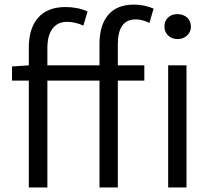

<svg xmlns="http://www.w3.org/2000/svg" viewBox="-20 -829 938 849"><path d="M419.9 -540V-633.8Q419.9 -717.8 458.5 -763.2Q497.1 -808.6 572.3 -808.6Q617.2 -808.6 659.2 -791L640.6 -727.5Q609.4 -743.2 580.1 -743.2Q501 -743.2 501 -632.8V-540H618.2V-472.7H501V0H419.9V-472.7H189.5V0H107.4V-472.7H33.2V-535.2L107.4 -540V-619.1Q107.4 -704.1 148.9 -751Q190.4 -797.9 269.5 -797.9Q323.2 -797.9 367.2 -778.3L348.6 -715.8Q312.5 -732.4 276.4 -732.4Q234.4 -732.4 211.9 -702.1Q189.5 -671.9 189.5 -616.2V-540ZM723.6 0V-540H804.7V0ZM824.2 -710.9Q824.2 -687.5 807.1 -671.9Q790 -656.2 764.6 -656.2Q740.2 -656.2 723.6 -671.9Q707 -687.5 707 -710.9Q707 -736.3 723.1 -751.5Q739.3 -766.6 764.6 -766.6Q790 -766.6 807.1 -751.5Q824.2 -736.3 824.2 -710.9Z"/></svg>

Font: Gen Shin Gothic Normal
Style: Regular
Weight: 300
Designer: [Source Han Sans]
Ryoko NISHIZUKA  (kana & ideographs); Paul D. Hunt (Latin, Greek & Cyrillic); Wenlong ZHANG  (bopomofo
Version: Version 1.002.20150607